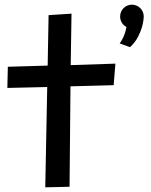

<svg xmlns="http://www.w3.org/2000/svg" viewBox="-20 -761 642 814"><path d="M283.2 -703.1 279.8 -484.9 469.2 -491.2 461.9 -399.9 278.8 -395 274.9 30.8 171.9 33.2 180.2 -392.1 11.2 -388.2 13.2 -478 182.1 -482.9 186 -696.8ZM589.4 -690.9Q588.4 -668.9 582 -646.5Q576.7 -627.4 564.9 -604.5Q553.2 -581.5 531.2 -561L487.3 -577.1Q493.2 -584.5 498.5 -594.7Q503.4 -603.5 508.3 -616.7Q513.2 -629.9 516.1 -647Q503.9 -652.8 496.6 -664.8Q489.3 -676.8 489.3 -690.9Q489.3 -701.7 493.2 -710.7Q497.1 -719.7 503.9 -726.6Q510.7 -733.4 519.8 -737.3Q528.8 -741.2 539.1 -741.2Q549.3 -741.2 558.6 -737.3Q567.9 -733.4 574.7 -726.6Q581.5 -719.7 585.4 -710.7Q589.4 -701.7 589.4 -690.9Z"/></svg>

Font: McLaren
Style: Regular
Weight: 400
Designer: Astigmatic (AOETI)
Foundry: Astigmatic (AOETI)
Version: Version 1.000